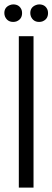

<svg xmlns="http://www.w3.org/2000/svg" viewBox="-44 -847 237 867"><path d="M-24.4 -788.1Q-24.4 -814.5 1 -824.2Q8.8 -827.1 15.6 -827.1Q43.9 -827.1 53.7 -801.8Q55.7 -794.9 55.7 -788.1Q55.7 -759.8 29.3 -750Q22.5 -748 15.6 -748Q-10.7 -748 -21.5 -772.5Q-24.4 -780.3 -24.4 -788.1ZM92.8 -788.1Q92.8 -814.5 118.2 -824.2Q126 -827.1 132.8 -827.1Q161.1 -827.1 170.9 -801.8Q172.9 -794.9 172.9 -788.1Q172.9 -759.8 146.5 -750Q139.6 -748 132.8 -748Q106.4 -748 95.7 -772.5Q92.8 -780.3 92.8 -788.1ZM41 0V-683.6H107.4V0Z"/></svg>

Font: Post No Bills Colombo
Style: Medium
Weight: 600
Designer: Kosala Senevirathne, Siva Puranthara, Lasantha Premarathna, Tharique Azeez
Foundry: Mooniak
Version: Version 1.220 ; ttfautohint (v1.5)